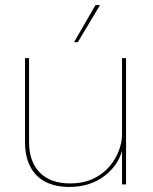

<svg xmlns="http://www.w3.org/2000/svg" viewBox="-20 -730 604 760"><path d="M254 10Q199 10 159.5 -10.5Q120 -31 99.5 -71Q79 -111 79 -167V-500H95V-169Q95 -90 137.5 -47Q180 -4 257 -4Q311 -4 350 -23Q389 -42 414 -72Q439 -102 451 -135Q463 -168 463 -196V-500H479V0H463V-133Q446 -72 390 -31Q334 10 254 10ZM358 -710H376L288 -563H273Z"/></svg>

Font: Work Sans Thin
Style: Regular
Weight: 250
Designer: Wei Huang
Foundry: Wei Huang
Version: Version 2.012